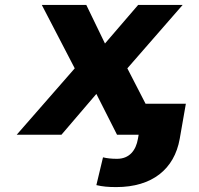

<svg xmlns="http://www.w3.org/2000/svg" viewBox="-20 -548 811 781"><path d="M407 -371 331 -528H150L284 -270L48 0H230L372 -166L456 0H637L498 -270L723 -528H542ZM456 98C434 98 415 96 399 92L372 205C398 211 420 213 453 213C599 213 689 140 711 17L736 -126H566L541 17C533 63 507 98 456 98Z"/></svg>

Font: Asimov
Style: XWidIt
Weight: 500
Designer: Google
Version: Version 2.000980; 2014